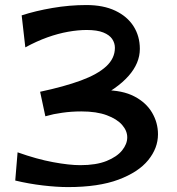

<svg xmlns="http://www.w3.org/2000/svg" viewBox="-20 -729 704 762"><path d="M160 -267.5 139.2 -364.8Q235 -385.2 301 -409.5Q367 -433.8 401.5 -465.6Q436 -497.5 436 -539.2Q436 -558.2 425.2 -574.2Q414.5 -590.2 390 -600.1Q365.5 -610 324 -610Q290.2 -610 250.6 -603Q211 -596 168.2 -580.8Q125.5 -565.5 80.5 -541L66 -668Q120.5 -685.8 188.2 -697.4Q256 -709 322.8 -709Q390.2 -709 437.6 -686.5Q485 -664 510 -624.8Q535 -585.5 535 -535Q535 -478.2 490.1 -427.5Q445.2 -376.8 361.1 -336.1Q277 -295.5 160 -267.5ZM249.8 13.5Q206 13.5 150.4 7Q94.8 0.5 40.5 -12.5L49.8 -124.5Q126.5 -97.2 190.8 -85.4Q255 -73.5 299 -73.5Q361.5 -73.5 402.9 -90.1Q444.2 -106.8 464.6 -132.1Q485 -157.5 485 -184Q485 -209.8 464.8 -233.1Q444.5 -256.5 404 -271.6Q363.5 -286.8 302.8 -286.8Q263.2 -286.8 226.9 -281.5Q190.5 -276.2 168.2 -270L257.2 -353Q296.8 -363 330.6 -367Q364.5 -371 394 -371Q466 -371 513 -346.5Q560 -322 583.5 -282Q607 -242 607 -196Q607 -141.2 568.2 -93.5Q529.5 -45.8 450.2 -16.1Q371 13.5 249.8 13.5Z"/></svg>

Font: Marhey Light
Style: Regular
Weight: 300
Designer: Nur Syamsi & Bustanul Arifin
Foundry: Namelatype
Version: Version 1.000